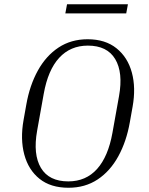

<svg xmlns="http://www.w3.org/2000/svg" viewBox="-20 -875 702 905"><path d="M605 -372 592 -299Q576 -208 537.5 -138Q499 -68 440 -29Q381 10 303 10Q219 10 166.5 -32Q114 -74 94.5 -146.5Q75 -219 91 -309L104 -382Q120 -473 158.5 -542.5Q197 -612 256 -651Q315 -690 393 -690Q476 -690 529 -647.5Q582 -605 601.5 -533Q621 -461 605 -372ZM541 -422Q561 -533 523 -596.5Q485 -660 394 -660Q312 -660 259 -602.5Q206 -545 186 -432L155 -259Q135 -147 173 -83.5Q211 -20 302 -20Q385 -20 437.5 -78.5Q490 -137 510 -249ZM583 -855 575 -812H288L296 -855Z"/></svg>

Font: Inria Serif Light
Style: Italic
Weight: 300
Italic angle: -10°
Designer: Black Foundry Team
Foundry: Black Foundry
Version: Version 1.000; ttfautohint (v1.8.3)